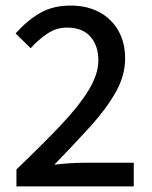

<svg xmlns="http://www.w3.org/2000/svg" viewBox="-20 -669 545 689"><path d="M39 0V-61Q131 -149 197 -218.5Q263 -288 298 -345.5Q333 -403 333 -452Q333 -505 304.5 -537.5Q276 -570 220 -570Q182 -570 149.5 -548Q117 -526 90 -496L36 -549Q78 -596 124 -622.5Q170 -649 233 -649Q293 -649 337 -625Q381 -601 405 -558.5Q429 -516 429 -459Q429 -398 395.5 -338.5Q362 -279 304.5 -215.5Q247 -152 175 -78Q200 -81 228.5 -83Q257 -85 282 -85H460V0Z"/></svg>

Font: Mada Medium
Style: Regular
Weight: 500
Designer: Khaled Hosny
Version: Version 1.5